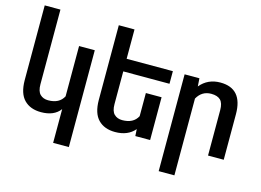

<svg xmlns="http://www.w3.org/2000/svg" viewBox="-119 -974 1907 1401"><g transform="rotate(15 834.0 -273.5)"><path d="M376.5 203.1V-51.8Q330.6 9.8 231.9 9.8Q150.9 9.8 104.5 -37.6Q58.1 -85 57.6 -185.1V-750H176.3V-186Q176.3 -132.8 199.5 -110.1Q222.7 -87.4 260.3 -87.4Q344.7 -87.4 376.5 -148.4V-528.3H495.1V203.1Z M735.8 -433.1V-186Q735.8 -132.8 759 -110.1Q782.2 -87.4 819.8 -87.4Q904.3 -87.4 936 -148.4V-323.2H1054.7V0H942.9L939.9 -51.8Q888.2 9.8 791.5 9.8Q710.4 9.8 664.1 -37.6Q617.7 -85 617.2 -185.1V-750H735.8V-528.3H1085V-433.1Z M1292.5 -377V203.1H1173.8V-528.3H1285.6L1289.6 -467.8Q1347.7 -538.1 1442.4 -538.1Q1610.4 -538.1 1610.8 -344.2V0H1492.2V-342.8Q1492.2 -396 1469.2 -418.7Q1446.3 -441.4 1398.9 -441.4Q1328.6 -441.4 1292.5 -377Z"/></g></svg>

Font: Mardoto Medium
Style: Regular
Weight: 500
Designer: Christian Robertson, Vahan Hovhannisyan
Foundry: Google
Version: Version 1.000